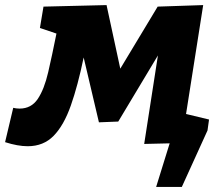

<svg xmlns="http://www.w3.org/2000/svg" viewBox="-62 -561 851 755"><path d="M-42 -2 -10 -137Q2 -134 15 -134Q61 -134 86.5 -172Q112 -210 127.5 -277Q143 -344 160 -429L95 -451L109 -535L357 -541L411 -291L558 -535L737 -541L669 -109L733 -87L720 0L505 5L559 -343L403 -83L327 -80L267 -335Q244 -224 216.5 -146Q189 -68 149 -27Q109 14 47 14Q8 14 -42 -2ZM594 -131 760 -91 754 -48 653 174H552L606 0H545Z"/></svg>

Font: Bitter ExtraBold
Style: Italic
Weight: 800
Italic angle: -9°
Designer: Sol Matas, and Bitter project Authors
Foundry: Sol Matas
Version: Version 2.001